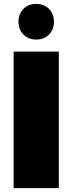

<svg xmlns="http://www.w3.org/2000/svg" viewBox="-20 -966 372 986"><path d="M257 -854Q257 -814 231.5 -788.5Q206 -763 166 -763Q126 -763 100.5 -788.5Q75 -814 75 -854Q75 -895 100.5 -920.5Q126 -946 166 -946Q206 -946 231.5 -920.5Q257 -895 257 -854ZM50 -701H282V0H50Z"/></svg>

Font: MontserratBlack
Style: Regular
Weight: 900
Designer: Julieta Ulanovsky
Foundry: Julieta Ulanovsky
Version: Version 4.000